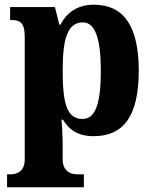

<svg xmlns="http://www.w3.org/2000/svg" viewBox="-20 -566 651 815"><path d="M10 229H336V174H308C286 174 246 166 246 110V56C246 17 244 -27 241 -58H247C274 -14 312 12 378 12C504 12 569 -73 569 -266C569 -460 502 -546 378 -546C306 -546 262 -510 236 -461H232L213 -536H23V-481H29C62 -481 85 -472 85 -411V111C85 167 45 174 23 174H10ZM330 -61C264 -61 246 -127 246 -266C246 -395 264 -471 332 -471C386 -471 408 -396 408 -265C408 -128 386 -61 330 -61Z"/></svg>

Font: Noto Serif Armenian SemiCondensed
Style: Bold
Weight: 700
Width: 4
Designer: Monotype Design Team
Foundry: Monotype Imaging Inc.
Version: Version 2.008